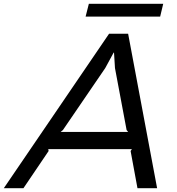

<svg xmlns="http://www.w3.org/2000/svg" viewBox="-74 -987 929 1007"><path d="M244 -295H598L590 -305L529 -630L524 -711H522L478 -630L256 -305ZM598 -810 750 0H647L611 -195L618 -205H179L181 -195L49 0H-54L498 -810ZM782 -967 766 -900H375L392 -967Z"/></svg>

Font: Sinkin Sans 400 Italic
Style: Italic
Weight: 400
Italic angle: -112°
Designer: Keith Bates
Foundry: K-Type
Version: Sinkin Sans (version 1.0)  by Keith Bates   •   © 2014   www